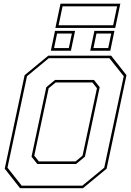

<svg xmlns="http://www.w3.org/2000/svg" viewBox="-20 -994 693 1014"><path d="M86 0 5 -103 110 -597 235 -700H567L648 -597L543 -103L418 0ZM185 -141.5H379L416 -172L492 -528L468 -558.5H274L237 -528L161 -172ZM94.5 -13.5H415L530.5 -108.5L633.5 -591.5L558 -686.5H237.5L122.5 -591.5L19.5 -108.5ZM177 -128 146.5 -166.5 224.5 -533.5 271 -572H476L506.5 -533.5L428.5 -166.5L382 -128ZM456.5 -726 478.5 -831H584.5L562.5 -726ZM248.5 -726 270.5 -831H376.5L354.5 -726ZM265.5 -740H343.5L359.5 -817H281.5ZM473.5 -740H551.5L567.5 -817H489.5ZM272.5 -846.5 299.5 -974.5H615.5L588.5 -846.5ZM289.5 -860.5H577.5L598.5 -960.5H310.5Z"/></svg>

Font: Tourney Thin
Style: Italic
Weight: 100
Italic angle: -12°
Designer: Tyler Finck
Foundry: Etcetera Type Co
Version: Version 1.015